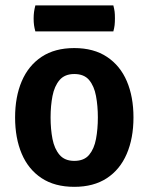

<svg xmlns="http://www.w3.org/2000/svg" viewBox="-20 -692 561 725"><path d="M484 -248.5Q484 -170 458.5 -110.8Q433 -51.5 383.2 -19Q333.5 13.5 260.5 13.5Q186.5 13.5 136.8 -19.5Q87 -52.5 62 -111.5Q37 -170.5 37 -248.5Q37 -326.5 62.2 -385.5Q87.5 -444.5 137.2 -477.5Q187 -510.5 260.5 -510.5Q334 -510.5 384 -477.2Q434 -444 459 -385.2Q484 -326.5 484 -248.5ZM171 -248.5Q171 -204.5 178.2 -167.2Q185.5 -130 205 -107.2Q224.5 -84.5 260.5 -84.5Q297.5 -84.5 316.5 -107.2Q335.5 -130 342.5 -167.2Q349.5 -204.5 349.5 -248.5Q349.5 -292 342.5 -329.5Q335.5 -367 316.5 -389.8Q297.5 -412.5 260.5 -412.5Q224.5 -412.5 205 -389.8Q185.5 -367 178.2 -329.5Q171 -292 171 -248.5ZM113.5 -573.5Q110 -586 108.5 -597Q107 -608 107 -622Q107 -635.5 108.5 -646.8Q110 -658 113.5 -671.5H408Q411.5 -658 412.8 -648Q414 -638 414 -623Q414 -608.5 412.8 -597.2Q411.5 -586 408 -573.5Z"/></svg>

Font: Signika Light SemiBold
Style: Regular
Weight: 600
Version: Version 2.003;gftools[0.9.32]